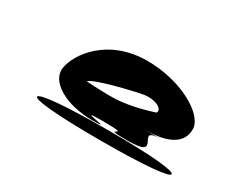

<svg xmlns="http://www.w3.org/2000/svg" viewBox="-73 -924 1109 918"><g transform="rotate(30 481.0 -465.0)"><path d="M156 -274C154 -258 271 -244 523 -244C775 -244 897 -258 899 -274C902 -291 785 -305 533 -305C281 -305 159 -291 156 -274ZM194 -454C182 -373 296 -308 442 -308C588 -308 311 -330 485 -330C685 -330 456 -308 636 -308C837 -308 622 -394 768 -394H679C814 -394 883 -436 879 -517C870 -598 709 -686 529 -686C310 -686 206 -535 194 -454ZM326 -456C338 -479 546 -530 600 -538C656 -545 704 -520 690 -494C665 -485 570 -456 490 -452C418 -449 340 -456 326 -456Z"/></g></svg>

Font: Ampere
Style: SCUltExtIta
Weight: 400
Version: Version 1